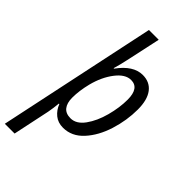

<svg xmlns="http://www.w3.org/2000/svg" viewBox="-338 -831 1138 1138"><g transform="rotate(45 231.5 -261.5)"><path d="M176 -760H258L211 -543Q200 -492 188 -452H192Q260 -546 339 -546Q398 -546 430.5 -503.5Q463 -461 463 -380Q463 -289 434.5 -198.5Q406 -108 352 -49Q298 10 225 10Q183 10 154 -13.5Q125 -37 111 -74H107Q103 -32 96 5L47 237H-35ZM379 -379Q379 -476 311 -476Q263 -476 219.5 -419.5Q176 -363 155 -281Q138 -213 138 -155Q138 -110 157.5 -85.5Q177 -61 217 -61Q265 -61 302 -112Q339 -163 359 -237.5Q379 -312 379 -379Z"/></g></svg>

Font: Noto Sans UI Narrow
Style: Italic
Weight: 400
Width: 4
Italic angle: -12°
Designer: Monotype Design Team
Foundry: Monotype Imaging Inc.
Version: Version 1.001